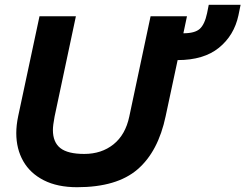

<svg xmlns="http://www.w3.org/2000/svg" viewBox="-20 -767 1025 802"><path d="M48 -211Q48 -244 56 -282L145 -699H297L208 -280Q201 -243 201 -224Q201 -173 232 -148.5Q263 -124 332 -124Q404 -124 454 -164Q504 -204 520 -280L609 -699H761L746 -628Q794 -628 814.5 -646.5Q835 -665 845 -712L852 -747H985L976 -703Q958 -619 894.5 -567.5Q831 -516 722 -516L672 -282Q641 -134 554.5 -59.5Q468 15 302 15Q220 15 163 -14Q106 -43 77 -94Q48 -145 48 -211Z"/></svg>

Font: Prompt Semibold
Style: Italic
Weight: 600
Italic angle: -12°
Designer: Katatrad Team
Foundry: CadsonDemak
Version: Version 1.000